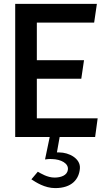

<svg xmlns="http://www.w3.org/2000/svg" viewBox="-20 -713 572 985"><path d="M169 -404V-597H463L477 -693H58V-10H235L211 105C218 104 232 102 247 103C292 104 334 125 328 159C324 187 292 198 260 198C223 198 190 177 174 168L141 207C164 222 209 252 263 252C349 252 386 206 390 150C393 100 334 69 284 69H272L286 -10H468L481 -106H169V-309H397L411 -404Z"/></svg>

Font: Bluebird
Style: Li
Weight: 300
Designer: Jasper
Foundry: Cannot Into Space Fonts
Version: Version 0.98